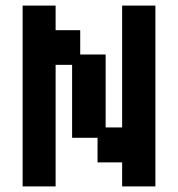

<svg xmlns="http://www.w3.org/2000/svg" viewBox="-20 -656 637 687"><path d="M61 11V-636H179V-548H267V-461H358V-200H417V-636H536V11H417V-75H329V-163H238V-424H179V11Z"/></svg>

Font: Pixelify Sans SemiBold
Style: Regular
Weight: 600
Designer: Stefie Justprince
Foundry: Typecalism Foundryline
Version: Version 1.000